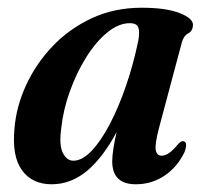

<svg xmlns="http://www.w3.org/2000/svg" viewBox="-20 -468 530 497"><path d="M391 -134.5Q380.5 -94 383.2 -79.5Q386 -65 398.5 -65Q407.5 -65 417.5 -71.8Q427.5 -78.5 442 -96Q449 -103.5 454 -102.5Q467.5 -101 457.5 -74Q439 -35.5 405.8 -13.2Q372.5 9 331.5 9Q270.5 9 270.5 -50.5Q270.5 -76.5 282 -126.5Q246.5 -60 205 -25.5Q163.5 9 113.5 9Q63.5 9 37 -27.2Q10.5 -63.5 17.5 -135.5Q22 -192 47.5 -247.5Q73 -303 116 -348.2Q159 -393.5 217.5 -420.8Q276 -448 346.5 -448Q410 -448 445.5 -434Q481 -420 479.5 -402Q478.5 -387.5 467 -381.5Q455.5 -375.5 450.5 -357.5ZM138.5 -135.5Q132.5 -92 142.8 -72Q153 -52 170 -52Q192.5 -52 216.8 -77.2Q241 -102.5 264 -146.2Q287 -190 306.2 -246Q325.5 -302 338 -363Q342 -384.5 338.2 -396.2Q334.5 -408 316 -408Q287 -408 257.5 -383.8Q228 -359.5 203 -319.5Q178 -279.5 160.8 -231.5Q143.5 -183.5 138.5 -135.5Z"/></svg>

Font: Fraunces 144pt S050 SemiBold
Style: Italic
Weight: 600
Italic angle: -16°
Version: Version 1.000; ttfautohint (v1.8.3)